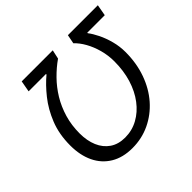

<svg xmlns="http://www.w3.org/2000/svg" viewBox="-162 -833 1022 1022"><g transform="rotate(-45 348.5 -322.0)"><path d="M697.3 -656.3 686 -592.8H554.2V-588.8Q570.8 -567.7 587.4 -533.9Q604 -500 614.8 -459.2Q625.6 -418.3 625.6 -376.1Q625.6 -292.1 600.2 -221.1Q574.8 -150.1 529.2 -98Q483.5 -46 422.4 -17Q361.3 12 290.4 12Q218.7 12 168.4 -18.4Q118 -48.8 91.7 -103.7Q65.5 -158.7 65.5 -231.8Q65.5 -316.1 92.4 -383.8Q119.4 -451.4 160.5 -502.9Q201.5 -554.3 243.4 -588.8V-592.8H112.8L124.2 -656.3H358L346.8 -605.4Q306.9 -577.6 270.5 -540.5Q234.1 -503.5 206.1 -457.7Q178.2 -411.8 162.2 -357.6Q146.3 -303.5 146.3 -242.6Q146.3 -187.2 164.2 -145.1Q182.1 -103 216.9 -79.1Q251.7 -55.2 302.5 -55.2Q354.7 -55.2 399.6 -79.8Q444.6 -104.4 478.2 -148.7Q511.8 -193 530.2 -252.7Q548.5 -312.4 548.5 -383.2Q548.5 -428.3 536.8 -470.9Q525.1 -513.6 505.6 -548.3Q486.1 -583 462 -605.4L471.9 -656.3Z"/></g></svg>

Font: Source Sans 3
Style: Italic
Weight: 200
Italic angle: -11°
Designer: Paul D. Hunt
Foundry: Adobe
Version: Version 3.046;hotconv 1.0.118;makeotfexe 2.5.65603